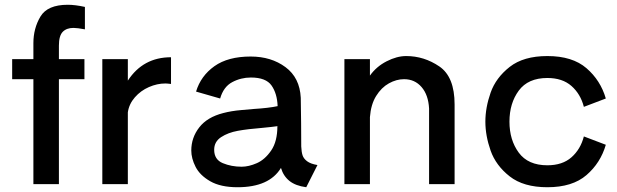

<svg xmlns="http://www.w3.org/2000/svg" viewBox="-20 -772 2588 805"><path d="M227 -581V-524H334V-440H227V0H120V-440H31V-524H120V-591Q120 -653 149.5 -702.5Q179 -752 264 -752Q295 -752 336 -743V-649Q304 -655 288 -655Q259 -655 243 -638.5Q227 -622 227 -581Z M516 -434Q580 -532 697 -532V-420Q681 -422 673 -422Q639 -422 604.5 -407Q570 -392 545.5 -364Q521 -336 516 -301V0H409V-524H516Z M1311 -80 1264 13Q1219 7 1193.5 -13.5Q1168 -34 1158 -68Q1109 13 976 13Q905 13 861.5 -12Q818 -37 800 -72.5Q782 -108 782 -141Q782 -195 815.5 -238Q849 -281 916 -298Q950 -307 991.5 -310.5Q1033 -314 1042 -315Q1107 -319 1144 -327Q1142 -380 1118.5 -413.5Q1095 -447 1032 -447Q990 -447 953.5 -427.5Q917 -408 903 -359L802 -388Q822 -454 879 -494.5Q936 -535 1031 -535Q1117 -535 1177 -490.5Q1237 -446 1241 -362Q1242 -322 1242.5 -255Q1243 -188 1243 -158Q1244 -135 1248.5 -121Q1253 -107 1267.5 -96Q1282 -85 1311 -80ZM1146 -243H1144L1146 -242ZM1143 -243Q1123 -240 1081 -236Q1018 -231 977 -223.5Q936 -216 907 -197Q878 -178 878 -144Q878 -103 914 -88Q950 -73 993 -73Q1023 -73 1057 -88Q1091 -103 1117 -141Q1143 -179 1143 -243Z M1886 -334V0H1779V-317Q1776 -374 1747.5 -407Q1719 -440 1674 -440Q1642 -440 1610.5 -422.5Q1579 -405 1557 -369.5Q1535 -334 1531 -281V0H1424V-524H1531V-455Q1558 -493 1601 -515Q1644 -537 1683 -537Q1758 -537 1822 -493.5Q1886 -450 1886 -334Z M2520 -165Q2498 -89 2439 -38Q2380 13 2275 13Q2175 13 2117 -32.5Q2059 -78 2037 -140.5Q2015 -203 2015 -262Q2015 -321 2037 -383.5Q2059 -446 2117 -491.5Q2175 -537 2275 -537Q2380 -537 2439 -486Q2498 -435 2520 -359L2428 -324Q2414 -378 2376 -411.5Q2338 -445 2275 -445Q2194 -445 2155 -392Q2116 -339 2116 -262Q2116 -185 2155 -132Q2194 -79 2275 -79Q2338 -79 2376 -112.5Q2414 -146 2428 -200Z"/></svg>

Font: Shippori Antique
Style: Regular
Weight: 400
Designer: FONTDASU
Foundry: FONTDASU / Google Inc. / but / Adobe
Version: Version 2.001